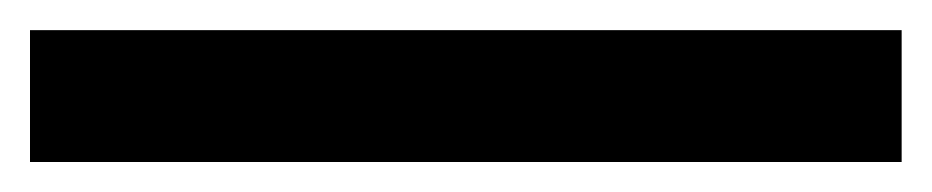

<svg xmlns="http://www.w3.org/2000/svg" viewBox="-20 37 621 128"><path d="M581.1 145H0V57.1H581.1Z"/></svg>

Font: Sora Medium
Style: Regular
Weight: 500
Designer: Jonathan Barnbrook, Julián Moncada
Foundry: Barnbrook Fonts
Version: Version 2.000